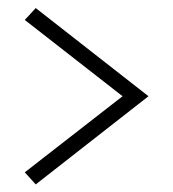

<svg xmlns="http://www.w3.org/2000/svg" viewBox="-20 -561 440 488"><path d="M357.4 -316.4 70.8 -540.5 43 -510.3 291.5 -316.4 43 -123 70.8 -92.3Z"/></svg>

Font: Estedad Light
Style: Regular
Weight: 300
Designer: Amin Abedi
Version: Version 7.3